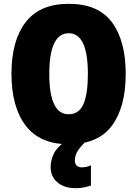

<svg xmlns="http://www.w3.org/2000/svg" viewBox="-20 -745 727 1005"><path d="M638 -358Q638 -532 566 -628.5Q494 -725 340 -725Q188 -725 114 -628.5Q40 -532 40 -359Q40 -185 114.5 -87.5Q189 10 339 10Q494 10 566 -87.5Q638 -185 638 -358ZM238 -358Q238 -571 340 -571Q440 -571 440 -358Q440 -254 417 -200.5Q394 -147 339 -147Q238 -147 238 -358ZM372 94Q372 73 382.5 52.5Q393 32 424 0L344 -21Q281 20 263 57Q245 94 245 128Q245 180 281 210Q317 240 376 240Q402 240 422 235.5Q442 231 456 226V120Q434 131 409 131Q372 131 372 94Z"/></svg>

Font: Noto Sans Display SemiCondensed Black
Style: Regular
Weight: 900
Width: 4
Designer: Monotype Design Team
Foundry: Monotype Imaging Inc.
Version: Version 1.900